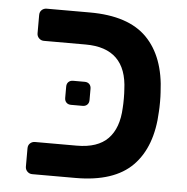

<svg xmlns="http://www.w3.org/2000/svg" viewBox="-45 -616 643 660"><g transform="rotate(5 276.0 -285.5)"><path d="M90 0Q80 0 73 -7Q66 -14 66 -24V-87Q66 -98 73 -104.5Q80 -111 90 -111H234Q306 -111 341.5 -147.5Q377 -184 380 -254Q381 -267 381 -286Q381 -305 380 -317Q375 -460 234 -460H90Q80 -460 73 -467Q66 -474 66 -484V-547Q66 -558 73 -564.5Q80 -571 90 -571H239Q372 -571 436 -506Q500 -441 505 -319Q506 -306 506 -286Q506 -265 505 -252Q500 -130 436 -65Q372 0 239 0ZM202 -249Q192 -249 186 -255Q180 -261 180 -271V-310Q180 -320 186 -326Q192 -332 202 -332H242Q252 -332 258 -326Q264 -320 264 -310V-271Q264 -261 258 -255Q252 -249 242 -249Z"/></g></svg>

Font: Rubik AZ
Style: Regular
Weight: 500
Designer: Hubert and Fischer
Foundry: Hubert & Fischer
Version: Version 2.000